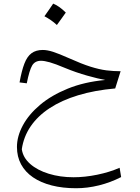

<svg xmlns="http://www.w3.org/2000/svg" viewBox="-20 -671 761 1040"><path d="M85.9 -224.6 125 -219.7Q139.2 -291 154.3 -316.4Q169.4 -341.8 202.1 -341.8Q220.2 -341.8 249.8 -333.5Q279.3 -325.2 331.5 -303.2Q391.6 -278.3 452.6 -261.2Q513.7 -244.1 549.8 -237.8Q436 -227.1 347.2 -190.9Q258.3 -154.8 197 -103Q135.7 -51.3 103.8 8.1Q71.8 67.4 71.8 125Q71.8 177.7 94.2 219.2Q116.7 260.7 158.9 289.6Q201.2 318.4 260.3 333.5Q319.3 348.6 392.6 348.6Q453.6 348.6 516.4 333Q579.1 317.4 636.2 288.1L627.9 237.8Q573.2 261.7 506.6 275.4Q439.9 289.1 378.4 289.1Q305.2 289.1 243.7 270Q182.1 251 143.3 216.8Q104.5 182.6 98.1 137.2Q107.9 69.3 146.2 13.2Q184.6 -43 249.3 -85.4Q314 -127.9 403.3 -155Q492.7 -182.1 604 -191.9L633.3 -285.2Q594.2 -285.2 555.9 -290Q517.6 -294.9 470.2 -309.8Q422.9 -324.7 355.5 -355Q298.3 -380.4 267.1 -390.4Q235.8 -400.4 211.9 -400.4Q174.8 -400.4 150.9 -382.8Q127 -365.2 112.1 -326.4Q97.2 -287.6 85.9 -224.6ZM268.1 -651.4Q255.9 -633.3 244.4 -616.7Q232.9 -600.1 220.7 -583Q238.3 -573.7 255.6 -561.8Q272.9 -549.8 288.1 -535.6Q300.8 -552.7 312.7 -569.6Q324.7 -586.4 336.4 -603Q316.4 -622.6 299.6 -634Q282.7 -645.5 268.1 -651.4Z"/></svg>

Font: Pinar FD VF
Style: Regular
Weight: 300
Designer: Amin Abedi
Version: Version 2.000